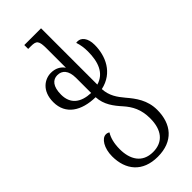

<svg xmlns="http://www.w3.org/2000/svg" viewBox="-314 -814 1119 1119"><g transform="rotate(-45 245.5 -254.5)"><path d="M451 -471C451 -528 424 -556 395 -556C391 -556 387 -556 383 -555C392 -528 396 -502 396 -472C396 -385 371 -317 298 -296V-760H160V-728H182C228 -728 238 -718 238 -652V-495C220 -521 192 -536 155 -536C105 -536 44 -499 44 -405C44 -303 125 -253 239 -251C242 -187 278 -141 315 -100C351 -59 377 -13 377 61C377 155 334 212 250 212C161 212 124 146 124 63C124 15 134 -22 151 -49C144 -54 136 -56 128 -56C95 -56 63 -7 63 61C63 172 125 251 250 251C377 251 441 172 441 55C441 -25 400 -79 360 -126C328 -164 301 -202 298 -259C409 -283 451 -380 451 -471ZM107 -404C107 -471 134 -500 172 -500C210 -500 238 -474 238 -410V-287C157 -290 107 -327 107 -404Z"/></g></svg>

Font: Noto Serif Georgian Condensed Light
Style: Regular
Weight: 300
Width: 3
Designer: Monotype Design Team, Akaki Razmadze
Foundry: Google LLC
Version: Version 2.003